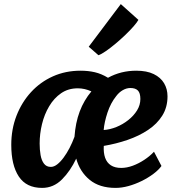

<svg xmlns="http://www.w3.org/2000/svg" viewBox="-20 -909 868 937"><path d="M185.5 8Q108.5 8 71.8 -47.5Q35 -103 35 -202Q35 -278.5 60.5 -344.2Q86 -410 131.5 -459.5Q177 -509 238.5 -536.5Q300 -564 373 -564Q410.5 -564 442.8 -556.5Q475 -549 507 -529.5Q570 -564 645 -564Q696.5 -564 730.2 -547.5Q764 -531 780.8 -502.8Q797.5 -474.5 797.5 -439Q797.5 -385.5 772 -344.8Q746.5 -304 702.5 -274.8Q658.5 -245.5 602.5 -226.2Q546.5 -207 486.5 -197Q484.5 -163.5 493 -139.2Q501.5 -115 521.2 -102.2Q541 -89.5 571.5 -89.5Q598.5 -89.5 627.8 -100.2Q657 -111 684.2 -129Q711.5 -147 731.5 -168.5L768 -99Q753.5 -79 728 -60Q702.5 -41 671 -25.5Q639.5 -10 606.8 -1Q574 8 544 8Q465.5 8 417.5 -31.5Q369.5 -71 352 -135Q323.5 -74.5 282.2 -33.2Q241 8 185.5 8ZM228 -94.5Q243.5 -94.5 259.2 -106.8Q275 -119 290.5 -140Q306 -161 319.5 -187Q333 -213 343.5 -241.5Q346 -275.5 352.2 -306.2Q358.5 -337 369 -365Q379.5 -393 393.8 -417.2Q408 -441.5 426 -463Q393.5 -478 359.5 -478Q313 -478 278.2 -454Q243.5 -430 220 -390.5Q196.5 -351 185 -303.5Q173.5 -256 173.5 -208.5Q173.5 -178.5 178 -152.5Q182.5 -126.5 194.5 -110.5Q206.5 -94.5 228 -94.5ZM486 -274.5Q516.5 -276.5 548 -289.2Q579.5 -302 606 -323Q632.5 -344 648.8 -370.2Q665 -396.5 665 -426Q665 -455 653 -467.2Q641 -479.5 616 -479.5Q597.5 -479.5 579.2 -469Q561 -458.5 547.5 -440.5Q520 -406.5 504.5 -359.5Q489 -312.5 486 -274.5ZM460.5 -639.5 413 -681 569.5 -889 655.5 -812Q649 -800 631.8 -780.2Q614.5 -760.5 591.2 -738.2Q568 -716 543.5 -695.5Q519 -675 497 -659.8Q475 -644.5 460.5 -639.5Z"/></svg>

Font: Merriweather Sans SemiBold
Style: Italic
Weight: 600
Italic angle: -7.5°
Designer: Eben Sorkin
Foundry: Eben Sorkin
Version: Version 2.001